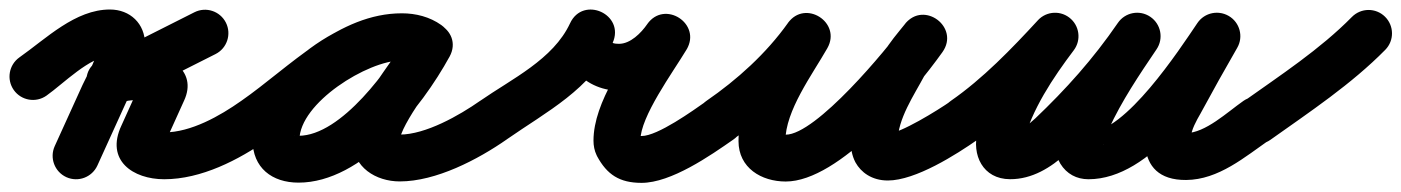

<svg xmlns="http://www.w3.org/2000/svg" viewBox="-71 -336 3021 414"><path d="M-41.3 -141.9C-25.2 -119.1 6.3 -113.7 29.1 -129.7C65.8 -155.6 123.2 -214.5 166 -214.5C166.6 -214.5 164.8 -214.6 164.1 -214.7C162.9 -215 161.8 -215.3 160.7 -215.7C158.1 -216.7 155.6 -218 153.4 -219.7C147 -224.3 141.7 -231.8 140.8 -239.9C140.8 -240.2 140.7 -241.4 140.7 -241C140.7 -213.5 118.7 -178.5 107 -152.9C87 -108.9 67 -64.9 47 -20.9C35.5 4.5 46.7 34.4 72.1 46C97.5 57.5 127.4 46.3 139 20.9C159 -23.1 179 -67.1 199 -111.1C217.3 -151.5 241.7 -195.8 241.7 -241C241.7 -284.9 209.6 -315.5 166 -315.5C91.3 -315.5 28.9 -253.1 -29.1 -212.3C-51.9 -196.2 -57.3 -164.7 -41.3 -141.9ZM348.3 -309.6C279.9 -275.1 211.6 -240.7 143.3 -206.3C115.7 -192.4 110.4 -164.4 119.3 -142.3C128.3 -120.1 151.5 -103.8 181 -112.9C197.9 -118.2 214.3 -121.2 232.1 -120.5C232.1 -120.5 232.9 -120.5 233.7 -120.5C234.5 -120.5 235.3 -120.5 235.3 -120.5C260.1 -121.2 238.1 -117.1 232.5 -140C231.3 -144.9 231.2 -149.8 232.1 -154.7C233.1 -160.1 236.2 -165.5 234.2 -161.3C234.2 -161.3 234.2 -161.2 234.1 -161.1C234 -160.9 234 -160.8 234 -160.8C219.5 -128.8 205 -96.8 190.6 -64.8C190.6 -64.8 190.6 -64.9 190.7 -65.1C190.7 -65.2 190.8 -65.3 190.8 -65.3C155.7 9.9 215.9 50.5 283 50.5C362.8 50.5 443.4 9.1 507.1 -35.7C529.9 -51.8 535.3 -83.3 519.3 -106.1C503.2 -128.9 471.7 -134.3 448.9 -118.3C403.3 -86.1 340.8 -50.5 283 -50.5C278.3 -50.5 273.6 -50.6 268.9 -51.1C260.5 -52.1 275.5 -45.3 279.1 -37.6C281.1 -33.4 281 -19.8 282.3 -22.7C282.3 -22.7 282.4 -22.8 282.5 -22.9C282.5 -23.1 282.6 -23.2 282.6 -23.2C297.1 -55.2 311.5 -87.2 326 -119.2C326 -119.2 326 -119.1 325.9 -118.9C325.8 -118.8 325.8 -118.7 325.8 -118.7C356.7 -185 289.2 -222.9 232.7 -221.5C232.7 -221.5 233.5 -221.5 234.3 -221.5C235.1 -221.5 235.9 -221.5 235.9 -221.5C206.7 -222.6 178.9 -218 151 -209.4C121.5 -200.2 117.2 -169.9 127.1 -145.4C137 -120.9 161.1 -102.2 188.7 -116.1C257.1 -150.5 325.4 -184.9 393.7 -219.4C418.6 -231.9 428.6 -262.3 416.1 -287.2C403.5 -312.1 373.2 -322.1 348.3 -309.6Z M436.5 -48.2C452.4 -25.3 483.9 -19.6 506.8 -35.5C590.6 -93.7 690.5 -206.3 795.6 -206.3C804.3 -206.3 814.4 -205.1 821.6 -199.9C847.7 -181.3 875.3 -194.4 889.4 -216.3C903.4 -238.1 904.1 -268.6 876.3 -284.7C849.4 -300.3 825.9 -306.6 794.3 -306.6C664.3 -306.6 473.6 -172.3 473.6 -34.2C473.6 26 515.7 57.8 572.7 57.8C710.6 57.8 838.2 -104 898.3 -213.8C914.5 -243.3 900.4 -270.2 878.3 -282.3C856.1 -294.4 825.9 -291.8 809.7 -262.3C771.9 -193.2 689.8 -111 689.8 -31.6C689.8 24.8 739.7 55.2 791 55.2C869.1 55.2 959.3 8.2 1022 -35.6C1044.8 -51.6 1050.4 -83.1 1034.4 -106C1018.4 -128.8 986.9 -134.4 964 -118.4C919.5 -87.2 846.8 -45.8 791 -45.8C788.8 -45.8 786.6 -46 784.4 -46.4C779.7 -47.3 786.4 -43.9 788.4 -40.4C789.4 -38.6 790.1 -36.7 790.5 -34.6C790.7 -33.6 790.8 -30.6 790.8 -31.6C790.8 -66.1 875.8 -172.8 898.3 -213.7C914.5 -243.2 900.4 -270.1 878.2 -282.3C856.1 -294.4 825.9 -291.8 809.7 -262.2C770.4 -190.4 665.3 -43.2 572.7 -43.2C558.8 -43.2 563.8 -49.4 572.5 -36.2C574.6 -33.1 574.6 -28.9 574.6 -34.2C574.6 -114 722 -205.6 794.3 -205.6C809 -205.6 814.3 -203.9 825.7 -197.3C853.4 -181.2 880.1 -193.1 893.4 -213.7C906.7 -234.2 906.4 -263.5 880.4 -282.1C855.7 -299.7 825.6 -307.3 795.6 -307.3C658.8 -307.3 554.2 -191.5 449.2 -118.5C426.3 -102.6 420.6 -71.1 436.5 -48.2Z M951.6 -48.1C967.5 -25.2 999 -19.6 1021.9 -35.6C1107.6 -95.3 1203.3 -143.5 1249.8 -243.1C1263.9 -273.4 1247.7 -299.1 1224.6 -309.7C1201.5 -320.2 1171.5 -315.6 1157.9 -285.1C1124 -209.3 1186.2 -141.2 1262.6 -140.5C1322.5 -140 1374.6 -178.7 1407.5 -226.2C1426.1 -253 1413.2 -280.6 1391.6 -294.6C1369.9 -308.6 1339.4 -308.9 1322.7 -281C1280.1 -209.9 1208.7 -116.7 1208.7 -32.8C1208.7 -22 1210.7 -11.2 1215.4 -1.4C1215.4 -1.4 1215.7 -0.8 1216 -0.2C1216.2 0.4 1216.5 0.9 1216.5 0.9C1237.8 40.4 1264.8 58.3 1312.3 58.3C1376.1 58.3 1460.1 0 1511 -35.6C1533.8 -51.6 1539.4 -83.1 1523.4 -106C1507.4 -128.8 1475.9 -134.4 1453 -118.4C1423.1 -97.4 1347.1 -42.7 1312.3 -42.7C1309.5 -42.7 1300 -45.5 1304.6 -42.6C1314.1 -36.6 1310.1 -38.4 1305.5 -46.9C1305.5 -47 1305.7 -46.4 1306 -45.8C1306.3 -45.2 1306.6 -44.6 1306.6 -44.6C1306.8 -44.3 1306.9 -43.9 1307.1 -43.6C1307.4 -43 1307.6 -42.3 1307.9 -41.7C1308.6 -39.8 1309.1 -37.8 1309.4 -35.8C1309.7 -34.1 1309.7 -32.6 1309.7 -32.8C1309.7 -84.8 1379.5 -179.4 1409.3 -229C1426.1 -257 1414.1 -284 1393.4 -297.4C1372.6 -310.8 1343 -310.5 1324.5 -283.8C1311.4 -264.9 1288.2 -241.3 1263.4 -241.5C1252.7 -241.6 1249.9 -243.4 1250.1 -243.9C1263.7 -274.4 1247.8 -300 1225 -310.4C1202.1 -320.8 1172.3 -316.1 1158.2 -285.8C1121.7 -207.6 1032.6 -166.1 964.1 -118.4C941.2 -102.5 935.6 -71 951.6 -48.1Z M1439.4 -48.4C1455.2 -25.4 1486.6 -19.6 1509.6 -35.4C1585.4 -87.5 1656.6 -152.5 1710.1 -227.7C1728.7 -253.8 1715.3 -281.2 1693.4 -295.2C1671.5 -309.2 1640.9 -309.8 1625.1 -282C1582.5 -207.1 1521.4 -120.1 1521.4 -31.7C1521.4 26.2 1571 55.4 1623.2 55.4C1738.6 55.4 1898.7 -135.9 1961.2 -223.7C1980.1 -250.4 1970.2 -278.4 1950.4 -293.3C1930.5 -308.2 1900.9 -310.1 1880.5 -284.4C1864.5 -264.4 1846.9 -244.4 1834.2 -222.1C1834.2 -222.1 1834 -221.7 1833.8 -221.4C1833.6 -221.1 1833.5 -220.8 1833.5 -220.8C1801.9 -161.6 1763.5 -99.5 1763.5 -30.3C1763.5 -15.4 1766.2 -0.4 1773 13C1773 13 1773.2 13.4 1773.4 13.7C1773.6 14.1 1773.8 14.5 1773.8 14.5C1785.3 35.1 1808.4 53.2 1843.4 53.2C1903.1 53.2 1990.8 -2.6 2038 -35.6C2060.8 -51.6 2066.4 -83.1 2050.4 -106C2034.4 -128.8 2002.9 -134.4 1980 -118.4C1950.9 -98 1869.4 -47.8 1843.4 -47.8C1838.4 -47.8 1847.2 -46.1 1849.1 -45.1C1855.9 -41.5 1870.3 -19.9 1862.2 -34.5C1862.2 -34.5 1862.4 -34.1 1862.6 -33.7C1862.8 -33.4 1863 -33 1863 -33C1862.7 -33.6 1863.6 -31.8 1863.8 -31.2C1865.3 -27.4 1864.5 -29.6 1864.5 -30.3C1864.5 -79.5 1899.8 -130.5 1922.5 -173.2C1922.6 -173.2 1922.4 -172.9 1922.2 -172.6C1922 -172.3 1921.8 -171.9 1921.8 -171.9C1931.9 -189.6 1946.8 -205.6 1959.5 -221.6C1979.9 -247.2 1969.2 -275.7 1948.7 -291.1C1928.2 -306.6 1897.8 -309 1878.8 -282.3C1841.5 -229.7 1688.5 -45.6 1623.2 -45.6C1607.6 -45.6 1613.5 -50.1 1619.5 -40.5C1621.1 -37.8 1622.4 -28.6 1622.4 -31.7C1622.4 -97.6 1680.3 -174.7 1712.9 -232C1728.7 -259.8 1716.7 -286.4 1696.1 -299.5C1675.6 -312.6 1646.4 -312.3 1627.9 -286.3C1581.2 -220.7 1518.5 -164.1 1452.4 -118.6C1429.4 -102.8 1423.6 -71.4 1439.4 -48.4Z M1966.5 -48.2C1982.4 -25.3 2013.8 -19.6 2036.8 -35.5C2112 -87.6 2179.4 -156.7 2241.1 -223.8C2260 -244.3 2258.7 -276.2 2238.2 -295.1C2217.7 -314 2185.8 -312.7 2166.9 -292.2C2110.2 -230.7 2048.3 -166.4 1979.2 -118.5C1956.3 -102.6 1950.6 -71.2 1966.5 -48.2ZM2163.7 -288.4C2110.6 -218 2059.7 -138.9 2037.1 -52.8C2037.1 -52.8 2037.2 -52.8 2037.2 -52.9C2037.2 -53 2037.2 -53 2037.2 -53C2023.6 -2.1 2048.2 50.2 2106.8 50.4C2154.5 50.6 2194.7 25.5 2229 -5.6C2229 -5.6 2229.2 -5.8 2229.4 -6C2229.6 -6.2 2229.8 -6.4 2229.8 -6.4C2302.7 -75.7 2365.3 -145.9 2422.6 -229.4C2438.4 -252.4 2432.6 -283.8 2409.6 -299.6C2386.6 -315.4 2355.2 -309.6 2339.4 -286.6C2286 -208.8 2227.9 -144 2160.2 -79.6C2160.2 -79.6 2160.4 -79.8 2160.6 -80C2160.8 -80.2 2161 -80.4 2161 -80.4C2147.1 -67.7 2127.4 -50.5 2107.2 -50.6C2106.8 -50.6 2113.1 -49.7 2116.5 -48.1C2127.6 -42.6 2133.5 -22.1 2134.8 -27C2134.8 -27 2134.8 -27 2134.8 -27.1C2134.8 -27.2 2134.9 -27.2 2134.9 -27.2C2153.9 -100.1 2199.3 -168 2244.3 -227.6C2261.1 -249.8 2256.7 -281.5 2234.4 -298.3C2212.2 -315.1 2180.5 -310.7 2163.7 -288.4ZM2339.2 -286.3C2300.3 -228.8 2171.1 -55.3 2215.4 17C2229 39 2250.4 50.5 2276 50.5C2412 50.5 2527.5 -130.4 2594.6 -229.8C2610.2 -252.9 2604.1 -284.3 2580.9 -299.9C2557.8 -315.5 2526.4 -309.4 2510.8 -286.2C2471.6 -228.1 2355.4 -50.5 2276 -50.5C2278.2 -50.2 2280.4 -49.8 2282.5 -49.5C2292.6 -45.7 2297.1 -42.4 2303.2 -33.1C2313.4 -17.3 2304 -29.4 2307 -20.8C2307.1 -21.3 2307.1 -21.9 2307.2 -22.4C2309.7 -34.8 2314.8 -46.7 2320 -58.1C2347.5 -118.3 2385.8 -175 2422.8 -229.7C2438.5 -252.8 2432.4 -284.2 2409.3 -299.8C2386.2 -315.5 2354.8 -309.4 2339.2 -286.3ZM2578.3 -301.7C2554.1 -315.7 2523.2 -307.4 2509.3 -283.3C2482 -236 2455.3 -188.5 2429.4 -140.4C2429.4 -140.4 2429.6 -140.8 2429.8 -141.1C2430 -141.4 2430.1 -141.7 2430.1 -141.7C2390.1 -72.4 2368 53.1 2486.6 52.1C2556.6 51.5 2613.2 2.5 2667.8 -35.5C2690.7 -51.5 2696.4 -82.9 2680.5 -105.8C2664.5 -128.7 2633.1 -134.4 2610.2 -118.5C2575.3 -94.2 2528.3 -49.2 2485.8 -48.9C2484.8 -48.9 2490.3 -46.3 2491.5 -45C2493.7 -42.9 2496 -35.2 2496.3 -38.5C2497.7 -56.4 2508.9 -76.1 2517.6 -91.2C2517.6 -91.2 2517.8 -91.5 2518 -91.9C2518.2 -92.2 2518.3 -92.5 2518.3 -92.5C2543.8 -139.7 2569.9 -186.3 2596.7 -232.8C2610.7 -256.9 2602.4 -287.8 2578.3 -301.7Z M2597.8 -46.4C2614 -23.7 2645.5 -18.3 2668.3 -34.5C2752.9 -94.6 2843 -154.4 2916 -228.6C2935.6 -248.5 2935.3 -280.4 2915.4 -300C2895.5 -319.6 2863.6 -319.3 2844 -299.4C2775.3 -229.6 2689.4 -173.5 2609.7 -116.8C2587 -100.7 2581.7 -69.1 2597.8 -46.4Z"/></svg>

Font: FRB American Cursive Guidelines Ultra
Style: Bold Italic
Weight: 1000
Italic angle: -25°
Version: Version 2.0;Modular Font Editor K font №1